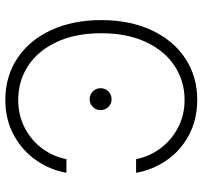

<svg xmlns="http://www.w3.org/2000/svg" viewBox="-40 -717 767 727"><g transform="rotate(-90 343.5 -353.5)"><path d="M329.1 -38.1Q398.9 -38.1 456.3 -75.2Q513.7 -112.3 547.4 -183.6Q581.1 -254.9 581.1 -353.5Q581.1 -452.6 547.4 -523.7Q513.7 -594.7 456.5 -631.3Q399.4 -668 329.1 -668Q270 -668 222.4 -643.1Q174.8 -618.2 144.3 -576.4Q113.8 -534.7 104.5 -485.4H52.7Q63.5 -546.9 99.9 -599.6Q136.2 -652.3 195.1 -684.6Q253.9 -716.8 329.1 -716.8Q417.5 -716.8 485.8 -671.6Q554.2 -626.5 592.5 -544.2Q630.9 -461.9 630.9 -353.5Q630.9 -245.1 592.5 -162.8Q554.2 -80.6 485.8 -35.4Q417.5 9.8 329.1 9.8Q253.9 9.8 194.8 -22Q135.7 -53.7 99.6 -106.7Q63.5 -159.7 52.7 -221.7H104.5Q113.8 -172.9 144.3 -130.9Q174.8 -88.9 222.7 -63.5Q270.5 -38.1 329.1 -38.1ZM290 -356.4Q290 -373.5 302.2 -385.5Q314.5 -397.5 331.1 -397.5Q348.6 -397.5 360.8 -385.5Q373 -373.5 373 -356.4Q373 -338.9 360.8 -326.7Q348.6 -314.5 331.1 -314.5Q314 -314.5 302 -326.7Q290 -338.9 290 -356.4Z"/></g></svg>

Font: Pretendard ExtraLight
Style: Regular
Weight: 200
Designer: Base glyphs from Inter by Rasmus Andersson; Hangeul glyphs from Noto Sans CJK(Source Han Sans) by Jang Soo-young and Kan
Foundry: Kil Hyung-jin
Version: Version 1.309